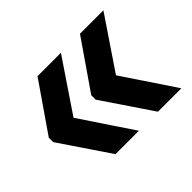

<svg xmlns="http://www.w3.org/2000/svg" viewBox="-96 -596 705 705"><g transform="rotate(-45 256.0 -243.5)"><path d="M362 -245 498 -41.5H376.5L246 -234.5V-257.5L376.5 -446.5H498ZM141.5 -245 277.5 -41.5H156L25.5 -234.5V-257.5L156 -446.5H277.5Z"/></g></svg>

Font: Anek Latin Medium SemiBold
Style: Regular
Weight: 600
Version: Version 1.003